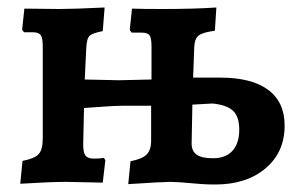

<svg xmlns="http://www.w3.org/2000/svg" viewBox="-20 -485 788 512"><path d="M739 -150Q739 -79 688 -36Q637 7 554 7Q535 7 520 6Q505 5 495 4Q453 0 434 0Q414 0 322 6L328 -55Q359 -61 371 -73Q383 -85 383 -110V-203H307Q282 -203 204 -197L202 -106Q201 -81 207 -71.5Q213 -62 230 -62Q247 -62 257 -64L261 -58L254 2L156 0Q114 0 34 5L40 -56Q72 -62 83 -74Q94 -86 94 -116V-362Q94 -384 88.5 -391.5Q83 -399 67 -399H44L39 -406L45 -462L138 -461Q175 -461 259 -465L254 -402Q227 -397 219 -389.5Q211 -382 210 -356L206 -273L297 -271L384 -273V-361Q384 -383 379 -390.5Q374 -398 358 -398H331L326 -405L332 -462Q359 -461 411 -461Q497 -461 557 -465L553 -403Q521 -399 510 -390.5Q499 -382 498 -360L495 -278H568Q651 -278 695 -245.5Q739 -213 739 -150ZM618 -139Q618 -174 601.5 -189.5Q585 -205 547 -209L493 -206L491 -102Q491 -82 504.5 -72.5Q518 -63 548 -63Q582 -63 600 -83Q618 -103 618 -139Z"/></svg>

Font: Alegreya
Style: Bold
Weight: 700
Designer: Juan Pablo del Peral
Foundry: Huerta Tipografica
Version: Version 2.008; ttfautohint (v1.8)